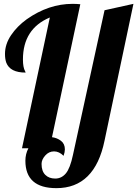

<svg xmlns="http://www.w3.org/2000/svg" viewBox="-20 -770 713 997"><path d="M272.9 207Q111.8 207 111.8 64.5Q111.8 29.8 127.4 0H94.2L238.8 -679.2Q99.1 -620.6 99.1 -460.9Q99.1 -420.4 110.4 -399.9Q112.8 -396 112.8 -393.1Q32.7 -393.1 12.7 -444.3Q5.9 -462.9 5.9 -490.2Q5.9 -540.5 37.4 -587.2Q68.8 -633.8 118.7 -669.9Q232.4 -750 356.9 -750Q377.4 -750 397 -748L250 -57.6Q276.4 -54.2 296.6 -38.8Q316.9 -23.4 316.9 5.9Q316.9 19.5 310.1 39.1Q287.1 16.1 260.5 16.1Q233.9 16.1 214.8 37.6Q195.8 59.1 195.8 81.1Q195.8 118.7 215.1 137.9Q234.4 157.2 266.8 157.2Q299.3 157.2 321.8 130.6Q344.2 104 358.9 34.2L522.9 -716.8L672.9 -750L522.9 -40Q472.2 207 272.9 207Z"/></svg>

Font: UVF Lobster12
Style: Regular
Weight: 400
Designer: Pablo Impallari
Foundry: Pablo Impallari. www.impallari.com
Version: Version 1.004